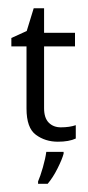

<svg xmlns="http://www.w3.org/2000/svg" viewBox="-20 -342 216 470"><path d="M128.9 -30.3Q150.4 -30.3 165.5 -35.6V-2.9Q148.9 4.9 121.6 4.9Q90.8 4.9 67.9 -12Q44.9 -28.8 44.9 -76.2V-228.5H7.8V-249L45.4 -266.1L62.5 -321.8H87.9V-261.7H163.6V-228.5H87.9V-77.1Q87.9 -53.2 99.4 -41.7Q110.8 -30.3 128.9 -30.3ZM135.7 34.2Q132.3 47.4 121.1 69.8Q109.9 92.3 96.7 107.9H73.2V102.1Q78.6 89.8 85 67.6Q91.3 45.4 93.3 29.8H135.7Z"/></svg>

Font: NotoSansOldHungarianUI
Style: Regular
Weight: 400
Designer: Monotype Design Team
Foundry: Monotype Imaging Inc.
Version: Version 1001.000; ttfautohint (v1.8.4.7-5d5b)